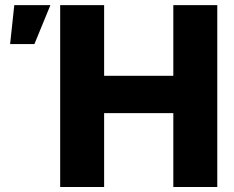

<svg xmlns="http://www.w3.org/2000/svg" viewBox="-20 -748 936 768"><path d="M220.7 0V-727.5H396.5V-444.8H673.3V-727.5H849.1V0H673.3V-295.4H396.5V0ZM20.5 -571.8 37.1 -727.5H181.6L117.7 -571.8Z"/></svg>

Font: Inter Display ExtraBold
Style: Regular
Weight: 800
Designer: Rasmus Andersson
Foundry: rsms
Version: Version 4.000;git-a52131595